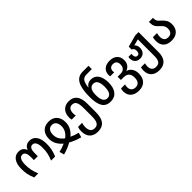

<svg xmlns="http://www.w3.org/2000/svg" viewBox="205 -2059 3597 3597"><g transform="rotate(-45 2003.5 -260.0)"><path d="M48 -282Q48 -408 98.5 -479.5Q149 -551 240 -551Q345 -551 382 -453H385Q424 -551 527 -551Q618 -551 668 -479.5Q718 -408 718 -282Q718 -203 705 -139.5Q692 -76 661 0H553Q583 -69 597.5 -135.5Q612 -202 612 -279Q612 -368 588 -414Q564 -460 518 -460Q476 -460 455.5 -425Q435 -390 435 -318V-234H332V-318Q332 -460 248 -460Q155 -460 155 -280Q155 -204 169.5 -137.5Q184 -71 214 0H106Q75 -73 61.5 -137.5Q48 -202 48 -282Z M780 -3Q860 -19 944 -58Q879 -113 845.5 -176Q812 -239 812 -315Q812 -424 871 -487Q930 -550 1035 -550Q1139 -550 1197.5 -487Q1256 -424 1256 -315Q1256 -239 1223 -176Q1190 -113 1126 -59Q1201 -22 1289 -3L1262 91Q1141 61 1033 0Q929 60 806 91ZM1148 -316Q1148 -385 1118.5 -423.5Q1089 -462 1034 -462Q979 -462 949.5 -423.5Q920 -385 920 -316Q920 -251 948 -201.5Q976 -152 1034 -108Q1092 -153 1120 -203Q1148 -253 1148 -316Z M1340 10Q1340 -43 1357 -89H1465Q1458 -69 1453.5 -42.5Q1449 -16 1449 8Q1449 80 1477.5 115.5Q1506 151 1564 151Q1626 151 1653.5 104Q1681 57 1681 -50V-264Q1681 -373 1655 -418.5Q1629 -464 1569 -464Q1521 -464 1495.5 -429.5Q1470 -395 1470 -329Q1470 -297 1478 -270H1369Q1362 -302 1362 -330Q1362 -433 1418 -493Q1474 -553 1571 -553Q1680 -553 1734 -483Q1788 -413 1788 -268V-48Q1788 98 1732 169Q1676 240 1564 240Q1454 240 1397 181Q1340 122 1340 10Z M1906 -332Q1906 -549 1964 -654.5Q2022 -760 2151 -760H2305V-672H2163Q2091 -672 2059 -626Q2027 -580 2015 -475H2019Q2064 -548 2153 -548Q2249 -548 2299.5 -473.5Q2350 -399 2350 -270Q2350 -138 2292.5 -64Q2235 10 2127 10Q2011 10 1958.5 -73.5Q1906 -157 1906 -332ZM2242 -270Q2242 -460 2129 -460Q2013 -460 2013 -273Q2013 -177 2042 -127.5Q2071 -78 2128 -78Q2242 -78 2242 -270Z M2425 42Q2425 4 2436 -29H2543Q2532 0 2532 36Q2532 91 2562.5 121Q2593 151 2646 151Q2702 151 2731.5 114Q2761 77 2761 6Q2761 -67 2725 -104.5Q2689 -142 2618 -142H2546V-229H2620Q2682 -229 2714.5 -261.5Q2747 -294 2747 -353Q2747 -407 2721.5 -433.5Q2696 -460 2650 -460Q2605 -460 2580 -436Q2555 -412 2555 -367Q2555 -347 2558 -333H2452Q2448 -346 2448 -369Q2448 -453 2502 -501Q2556 -549 2651 -549Q2745 -549 2799.5 -498.5Q2854 -448 2854 -359Q2854 -296 2823.5 -253.5Q2793 -211 2737 -191Q2799 -172 2834.5 -120.5Q2870 -69 2870 7Q2870 118 2812 179Q2754 240 2647 240Q2544 240 2484.5 187Q2425 134 2425 42Z M2969 34Q2969 -10 2980 -45H3086Q3076 -8 3076 31Q3076 89 3105 120Q3134 151 3189 151Q3251 151 3279.5 111.5Q3308 72 3308 -16V-457L3182 -423Q3226 -385 3226 -317Q3226 -249 3188 -209.5Q3150 -170 3087 -170Q3021 -170 2984 -208Q2947 -246 2947 -315Q2947 -329 2951 -349H3033Q3030 -336 3030 -318Q3030 -283 3045 -263Q3060 -243 3087 -243Q3114 -243 3128.5 -263.5Q3143 -284 3143 -320Q3143 -354 3129.5 -375Q3116 -396 3091 -404V-480L3327 -543H3414V-15Q3414 111 3356 175.5Q3298 240 3189 240Q3086 240 3027.5 185Q2969 130 2969 34Z M3525 -198Q3525 -246 3537 -286H3646Q3633 -244 3633 -198Q3633 -140 3660.5 -110Q3688 -80 3743 -80Q3794 -80 3822.5 -111Q3851 -142 3851 -203Q3851 -242 3834 -273Q3817 -304 3780 -336Q3727 -381 3706.5 -420Q3686 -459 3686 -520V-541H3794V-518Q3794 -481 3807.5 -457.5Q3821 -434 3856 -405Q3911 -358 3937 -313Q3963 -268 3963 -205Q3963 -104 3904.5 -47Q3846 10 3742 10Q3636 10 3580.5 -44.5Q3525 -99 3525 -198Z"/></g></svg>

Font: Noto Sans Georgian Medium Narrow
Style: Regular
Weight: 500
Width: 4
Designer: Monotype Design team
Foundry: Monotype Imaging Inc.
Version: Version 1.000